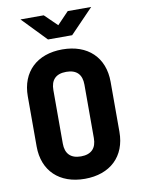

<svg xmlns="http://www.w3.org/2000/svg" viewBox="-102 -1018 804 1096"><g transform="rotate(-10 300.0 -470.0)"><path d="M230 -810H370L505 -950H369L302 -880L230 -950H95ZM300 10C447 10 540 -78 540 -220V-510C540 -652 447 -740 300 -740C153 -740 60 -652 60 -510V-220C60 -78 153 10 300 10ZM300 -120C240 -120 210 -152 210 -210V-520C210 -578 239 -610 300 -610C361 -610 390 -578 390 -520V-210C390 -152 360 -120 300 -120Z"/></g></svg>

Font: JetBrains Mono ExtraBold
Style: Regular
Weight: 800
Monospace: yes
Designer: Philipp Nurullin, Konstantin Bulenkov
Foundry: JetBrains
Version: Version 2.305